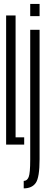

<svg xmlns="http://www.w3.org/2000/svg" viewBox="-20 -756 249 1004"><path d="M12 0H106.5V-38H61.5V-675H12ZM104 229Q147 229 167 200.5Q187 172 187 76.5V-600H138V79Q138 149 130 169.5Q122 190 104 190ZM138 -735.5V-671.5H187V-735.5Z"/></svg>

Font: Anybody UltraCondensed Light
Style: Regular
Weight: 300
Width: 1
Version: Version 1.113;gftools[0.9.25]